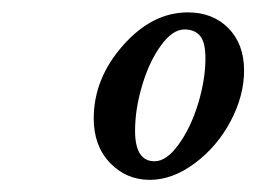

<svg xmlns="http://www.w3.org/2000/svg" viewBox="-20 -800 418 313"><path d="M224.1 -506.8Q186 -506.8 159.4 -534.4Q132.8 -562 132.8 -606.9Q132.8 -671.9 180.4 -725.8Q228 -779.8 286.1 -779.8Q327.1 -779.8 352.5 -753.9Q377.9 -728 377.9 -685.1Q377.9 -644 356 -602.5Q334 -561 297.6 -533.9Q261.2 -506.8 224.1 -506.8ZM231.9 -537.1Q251.5 -537.1 271.2 -564.5Q291 -591.8 303 -631.1Q314.9 -670.4 314.9 -705.1Q314.9 -731 306.2 -741.5Q297.4 -752 280.8 -752Q261.2 -752 242.2 -725.6Q223.1 -699.2 211.7 -660.6Q200.2 -622.1 200.2 -586.9Q200.2 -537.1 231.9 -537.1Z"/></svg>

Font: Libre Baskerville
Style: Italic
Weight: 400
Designer: Pablo Impallari, Rodrigo Fuenzalida
Foundry: Pablo Impallari, Rodrigo Fuenzalida
Version: Version 1.000